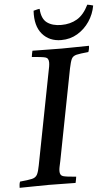

<svg xmlns="http://www.w3.org/2000/svg" viewBox="-73 -954 583 995"><g transform="rotate(-5 219.0 -456.5)"><path d="M-12 1Q-12 -6 -11 -15Q-10 -24 -7 -31Q36 -35 55.5 -39.5Q75 -44 83 -59Q91 -74 97 -107L189 -581Q193 -599 195 -611.5Q197 -624 197 -633Q197 -656 179.5 -660.5Q162 -665 110 -669Q112 -685 116 -701Q145 -701 188 -700Q231 -699 268 -699Q302 -699 342 -700Q382 -701 410 -701Q410 -684 404 -669Q361 -665 342 -660.5Q323 -656 316 -641.5Q309 -627 302 -593L210 -119Q206 -101 203.5 -89Q201 -77 201 -67Q201 -45 217 -40Q233 -35 285 -31Q284 -24 282.5 -15Q281 -6 279 1Q250 1 212 0Q174 -1 139 -1Q102 -1 59 0Q16 1 -12 1ZM172 -914Q175 -862 203 -841.5Q231 -821 277 -821Q324 -821 359.5 -842Q395 -863 420 -914Q428 -913 435.5 -911Q443 -909 450 -907Q442 -862 417 -825Q392 -788 354.5 -765.5Q317 -743 270 -743Q208 -743 171.5 -785.5Q135 -828 140 -907Q149 -909 155.5 -911Q162 -913 172 -914Z"/></g></svg>

Font: Tiro Devanagari Sanskrit
Style: Italic
Weight: 400
Italic angle: -11°
Designer: Devanagari: John Hudson & Fiona Ross, assisted by Paul Hanslow. Latin: John Hudson with Paul Hanslow, assisted by Kaja S
Foundry: Tiro Typeworks Ltd.
Version: Version 1.52